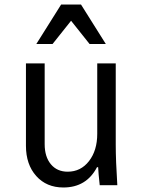

<svg xmlns="http://www.w3.org/2000/svg" viewBox="-20 -821 640 851"><path d="M493 -540V-180Q493 -110 500 0H422Q416 -54 415 -80H410Q363 10 261 10Q186 10 140.5 -41Q95 -92 95 -175V-540H178V-182Q178 -126 205.5 -93Q233 -60 280 -60Q338 -60 374.5 -107Q411 -154 411 -228V-540ZM141 -626 251 -801H339L449 -626H377L295 -729L213 -626Z"/></svg>

Font: CommitMono
Style: 450Regular
Weight: 450
Designer: Eigil Nikolajsen
Foundry: Eigil Nikolajsen
Version: Version 1.002